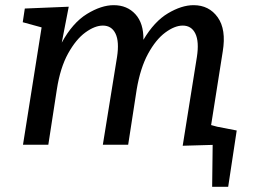

<svg xmlns="http://www.w3.org/2000/svg" viewBox="-20 -560 983 743"><path d="M687 4 742 -340Q751 -399 736 -430Q721 -461 687 -461Q656 -461 619.5 -434Q583 -407 553 -352Q523 -297 509 -214L476 0H378L433 -340Q442 -399 427 -430Q412 -461 378 -461Q347 -461 310.5 -434.5Q274 -408 243.5 -353Q213 -298 200 -214L167 0H69L141 -454L68 -474L76 -527L246 -534L219 -395Q261 -472 316.5 -506Q372 -540 420 -540Q472 -540 504 -505Q536 -470 535 -406Q577 -477 630 -508.5Q683 -540 729 -540Q789 -540 822.5 -493Q856 -446 842 -361L797 -76L871 -56L862 -1ZM801 163 803 -2H747L731 -87L896 -55L863 163Z"/></svg>

Font: Bitter Medium
Style: Italic
Weight: 500
Italic angle: -9°
Designer: Sol Matas, and Bitter project Authors
Foundry: Sol Matas
Version: Version 2.001